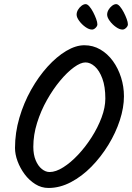

<svg xmlns="http://www.w3.org/2000/svg" viewBox="-20 -945 653 948"><path d="M54.1 -214.4Q54.1 -289.4 75.6 -363.1Q97.2 -436.8 133.5 -501.5Q169.9 -566.2 214.8 -615.8Q259.7 -665.3 306.9 -693.5Q354.1 -721.6 396.4 -721.6Q439.3 -721.6 475.4 -700.6Q511.5 -679.5 537.6 -643.5Q563.6 -607.4 577.8 -562.4Q592 -517.5 592 -469.7Q592 -413.7 571.7 -351.3Q551.4 -289 515.1 -229.7Q478.7 -170.3 431.7 -122.3Q384.7 -74.3 330.1 -45.6Q275.5 -16.9 219.4 -16.9Q184.3 -16.9 154 -36Q123.8 -55 101.7 -84.7Q79.6 -114.5 66.8 -148.7Q54.1 -183 54.1 -214.4ZM401.9 -636.8Q378.3 -636.8 345.1 -612.7Q311.9 -588.6 277.1 -546.8Q242.2 -505.1 212 -451.5Q181.7 -397.9 163.1 -338.3Q144.5 -278.8 144.5 -220.2Q144.5 -181.5 156.2 -153.5Q167.9 -125.5 186.5 -110.6Q205.1 -95.6 224.9 -95.6Q255.5 -95.6 292.3 -118.9Q329.2 -142.1 365.6 -180.9Q402 -219.6 432.4 -267.3Q462.9 -315 481.5 -364.7Q500.1 -414.4 500.1 -458.4Q500.1 -517.3 485.4 -557Q470.8 -596.7 448.3 -616.7Q425.8 -636.8 401.9 -636.8ZM460.8 -824.7Q460.8 -816.3 452.1 -807.6Q443.5 -799 434.3 -799Q419.6 -799 401.8 -811.6Q384.1 -824.1 371.2 -841.7Q358.3 -859.3 358.3 -872.7Q358.3 -884.5 364.8 -896.1Q371.4 -907.7 382.2 -916.2Q393 -924.6 403.1 -924.6Q411.5 -924.6 421.4 -913.2Q431.3 -901.7 440.2 -884.6Q449 -867.5 454.9 -851.3Q460.8 -835 460.8 -824.7ZM611.5 -824.7Q611.5 -816.3 602.8 -807.6Q594.1 -799 585 -799Q570.2 -799 552.5 -811.6Q534.7 -824.1 521.8 -841.7Q509 -859.3 509 -872.7Q509 -884.5 515.5 -896.1Q522.1 -907.7 532.9 -916.2Q543.6 -924.6 553.7 -924.6Q562.1 -924.6 572 -913.2Q581.9 -901.7 590.8 -884.6Q599.7 -867.5 605.6 -851.3Q611.5 -835 611.5 -824.7Z"/></svg>

Font: Kalam Variable Light
Style: Regular
Weight: 300
Designer: Lipi Raval, Jonny Pinhorn
Foundry: Indian Type Foundry
Version: Version 3.000